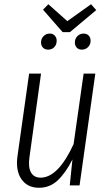

<svg xmlns="http://www.w3.org/2000/svg" viewBox="-20 -867 513 898"><path d="M405.8 -847.2 430.2 -819.8 307.1 -716.8H272.9L181.2 -821.8L206.1 -847.2L294.9 -768.1ZM205.1 -634.8Q190.4 -634.8 181.2 -644Q171.9 -653.3 171.9 -668Q171.9 -686 183.8 -698Q195.8 -710 212.9 -710Q227.1 -710 236.1 -700.4Q245.1 -690.9 245.1 -676.8Q245.1 -658.2 233.9 -646.5Q222.7 -634.8 205.1 -634.8ZM362.8 -634.8Q348.1 -634.8 339.1 -644Q330.1 -653.3 330.1 -668Q330.1 -686 342 -698Q354 -710 371.1 -710Q385.7 -710 394.8 -700.7Q403.8 -691.4 403.8 -676.8Q403.8 -658.7 391.8 -646.7Q379.9 -634.8 362.8 -634.8ZM162.1 11.2Q107.9 11.2 80.1 -29.3Q52.2 -69.8 62 -138.2L116.2 -522.9H171.9L118.2 -134.8Q110.8 -85.4 124.8 -60.8Q138.7 -36.1 169.9 -36.1Q252 -36.1 324.2 -192.9L371.1 -522.9H425.8L352.1 0H306.2L318.8 -121.1Q287.1 -58.6 250.2 -23.7Q213.4 11.2 162.1 11.2Z"/></svg>

Font: Fira Sans Compressed Light
Style: Italic
Weight: 300
Width: 3
Italic angle: -8°
Designer: Carrois Corporate & Edenspiekermann AG
Foundry: Carrois Corporate GbR & Edenspiekermann AG
Version: Version 4.203;PS 004.203;hotconv 1.0.88;makeotf.lib2.5.64775